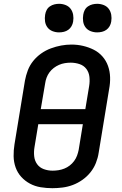

<svg xmlns="http://www.w3.org/2000/svg" viewBox="-20 -980 640 1008"><path d="M255 8Q224 8 193.5 3Q163 -2 137 -16Q111 -30 91.5 -51.5Q72 -73 62 -101Q52 -129 51.5 -160Q51 -191 56 -222L111 -557Q116 -584 126 -610.5Q136 -637 154 -659.5Q172 -682 196 -699Q220 -716 247 -726Q274 -736 301 -741Q328 -746 355 -746Q387 -746 416.5 -739Q446 -732 472 -719Q498 -706 517.5 -684Q537 -662 547 -634Q557 -606 558 -575Q559 -544 553 -513L498 -178Q494 -151 483.5 -124.5Q473 -98 455 -75.5Q437 -53 413 -36Q389 -19 362.5 -9Q336 1 308.5 4.5Q281 8 255 8ZM428 -407 448 -528Q452 -552 449.5 -576Q447 -600 433.5 -618Q420 -636 397.5 -643.5Q375 -651 351 -651Q336 -651 320.5 -648.5Q305 -646 290 -639.5Q275 -633 262 -623Q249 -613 239.5 -600Q230 -587 224.5 -572Q219 -557 217 -542L194 -407ZM256 -84Q272 -84 287.5 -86.5Q303 -89 318 -95Q333 -101 346 -111Q359 -121 369 -134.5Q379 -148 384.5 -163Q390 -178 393 -193L415 -328H181L161 -207Q157 -183 159.5 -159.5Q162 -136 175 -118Q188 -100 210 -92Q232 -84 256 -84ZM490 -810Q472 -810 455.5 -816.5Q439 -823 429 -836.5Q419 -850 416.5 -867.5Q414 -885 417 -903Q419 -916 425 -927.5Q431 -939 442 -946.5Q453 -954 465.5 -957Q478 -960 490 -960Q508 -960 524.5 -953.5Q541 -947 551 -933.5Q561 -920 564 -902.5Q567 -885 564 -867Q562 -854 555.5 -842.5Q549 -831 538.5 -823.5Q528 -816 515.5 -813Q503 -810 490 -810ZM290 -810Q272 -810 255.5 -816.5Q239 -823 229 -836.5Q219 -850 216.5 -867.5Q214 -885 217 -903Q219 -916 225 -927.5Q231 -939 242 -946.5Q253 -954 265.5 -957Q278 -960 290 -960Q308 -960 324.5 -953.5Q341 -947 351 -933.5Q361 -920 364 -902.5Q367 -885 364 -867Q362 -854 355.5 -842.5Q349 -831 338.5 -823.5Q328 -816 315.5 -813Q303 -810 290 -810Z"/></svg>

Font: Iosevka Curly SmBdExObl
Style: Regular
Weight: 600
Width: 7
Italic angle: -9°
Monospace: yes
Designer: Belleve Invis
Foundry: Belleve Invis
Version: Version 11.1.0; ttfautohint (v1.8.3)